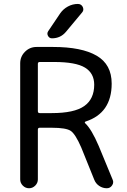

<svg xmlns="http://www.w3.org/2000/svg" viewBox="-20 -999 659 998"><path d="M186.5 -335Q176.8 -335 176.8 -325.2V-66.4Q176.8 -47.9 163.1 -34.2Q149.4 -20.5 130.9 -20.5Q112.3 -20.5 98.6 -34.2Q85 -47.9 85 -66.4V-669.9Q85 -705.1 109.9 -730Q134.8 -754.9 169.9 -754.9H255.9Q404.3 -754.9 482.4 -709.5Q560.5 -664.1 560.5 -564.5Q560.5 -411.1 424.8 -367.2Q421.9 -366.2 420.9 -363.3Q419.9 -360.4 422.9 -358.4Q456.1 -327.1 493.2 -240.2L565.4 -65.4Q568.4 -58.6 568.4 -52.7Q568.4 -43 562.5 -35.2Q552.7 -20.5 535.2 -20.5Q513.7 -20.5 495.6 -32.7Q477.5 -44.9 469.7 -65.4L402.3 -232.4Q372.1 -301.8 348.1 -318.4Q324.2 -335 249 -335ZM323.2 -834Q294.9 -799.8 250 -799.8Q236.3 -799.8 229.5 -812.5Q222.7 -825.2 230.5 -836.9L293 -929.7Q308.6 -952.1 333 -965.3Q357.4 -978.5 384.8 -978.5Q402.3 -978.5 410.2 -962.9Q413.1 -956.1 413.1 -950.2Q413.1 -941.4 406.2 -933.6ZM261.7 -676.8H186.5Q176.8 -676.8 176.8 -667V-420.9Q176.8 -411.1 186.5 -411.1H249Q366.2 -411.1 418 -447.8Q469.7 -484.4 469.7 -558.6Q469.7 -618.2 421.9 -647.5Q374 -676.8 261.7 -676.8Z"/></svg>

Font: Gen Jyuu GothicX Regular
Style: Regular
Weight: 400
Designer: [Source Han Sans]
Ryoko NISHIZUKA  (kana & ideographs); Paul D. Hunt (Latin, Greek & Cyrillic); Wenlong ZHANG  (bopomofo
Version: Version 1.002.20150607